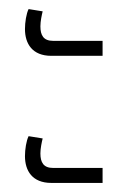

<svg xmlns="http://www.w3.org/2000/svg" viewBox="-20 -485 282 423"><path d="M93 -362H206V-395H97C76 -395 69 -407 69 -427C69 -438 72 -452 74 -460L43 -465C38 -455 35 -436 35 -421C35 -389 51 -362 93 -362ZM93 -82H206V-115H97C76 -115 69 -127 69 -147C69 -158 72 -172 74 -180L43 -185C38 -175 35 -156 35 -141C35 -109 51 -82 93 -82Z"/></svg>

Font: Noto Sans Thai UI ExtCond ExtLt
Style: Regular
Weight: 200
Width: 2
Designer: Monotype Design Team
Foundry: Monotype Imaging Inc.
Version: Version 2.000